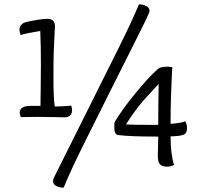

<svg xmlns="http://www.w3.org/2000/svg" viewBox="-20 -760 954 887"><path d="M231 57 523 -528Q587 -656 622 -740Q640 -740 655.5 -732Q671 -724 671 -709Q671 -704 650 -660Q633 -625 596 -551.5Q559 -478 495 -350.5Q431 -223 372 -104Q308 24 274 107Q254 107 239.5 99Q225 91 225 77Q225 69 231 57ZM562 -185Q595 -183 711 -183Q711 -262 713 -372Q704 -362 678.5 -335Q653 -308 641 -294Q629 -280 606.5 -250.5Q584 -221 562 -185ZM709 -441Q721 -452 754 -452Q760 -452 776 -450Q776 -448 774 -413.5Q772 -379 770 -317.5Q768 -256 768 -188Q816 -191 836 -200Q844 -184 844 -168Q844 -143 826 -137Q810 -131 768 -130Q768 -49 784 2Q768 10 753 10Q727 10 718 -2Q709 -14 709 -42Q709 -58 710 -81Q711 -104 711 -129Q577 -129 527 -136Q508 -137 508 -172Q508 -189 509 -195Q544 -254 605.5 -329Q667 -404 709 -441ZM233 -268Q271 -268 309 -272Q313 -260 313 -252Q313 -218 278 -218Q272 -218 232 -219Q192 -220 154 -220Q104 -220 76 -219Q71 -232 71 -240Q71 -271 124 -271H167Q167 -283 168 -349Q169 -415 169 -462Q169 -550 166 -617Q98 -606 76 -598Q70 -610 70 -622Q70 -651 104 -659Q169 -673 198 -673Q234 -673 234 -639Q234 -634 232 -603Q230 -572 228.5 -525.5Q227 -479 227 -437V-390Q227 -309 233 -268Z"/></svg>

Font: Overlock SC
Style: Regular
Weight: 400
Designer: Dario Muhafara
Foundry: Dario Manuel Muhafara
Version: Version 1.001